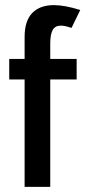

<svg xmlns="http://www.w3.org/2000/svg" viewBox="-20 -730 339 749"><path d="M190 -710Q233 -710 293 -691L259 -621Q234 -630 217 -630Q195 -630 185.5 -613Q176 -596 176 -560V-500H279V-420H176V-1H76V-420H16V-500H76V-586Q76 -649 106 -679.5Q136 -710 190 -710Z"/></svg>

Font: Piscolabis
Style: Regular
Weight: 400
Designer: Ariel Martín Pérez
Foundry: Tunera Type Foundry
Version: Version 1.000